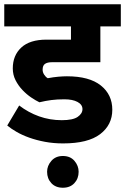

<svg xmlns="http://www.w3.org/2000/svg" viewBox="-30 -662 587 901"><path d="M191 144Q191 116 211 93Q231 70 265 70Q300 70 319.5 93Q339 116 339 144Q339 176 319 197.5Q299 219 265 219Q231 219 211 197.5Q191 176 191 144ZM155 -182Q138 -190 116.5 -204.5Q95 -219 75.5 -239.5Q56 -260 43 -285.5Q30 -311 30 -341Q30 -402 70 -439Q110 -476 188 -476H303V-538H-10V-642H537V-538H441V-370H213Q193 -370 181.5 -362.5Q170 -355 170 -335Q170 -323 177 -312Q184 -301 194 -295Q221 -300 243.5 -302Q266 -304 284 -304Q389 -304 443 -261Q497 -218 497 -147Q497 -76 440 -32.5Q383 11 266 11Q221 11 181 3.5Q141 -4 107.5 -16Q74 -28 48 -43Q22 -58 4 -73L60 -167Q103 -134 153.5 -116Q204 -98 260 -98Q312 -98 334.5 -113.5Q357 -129 357 -150Q357 -171 334 -183.5Q311 -196 272 -196Q238 -196 211 -192.5Q184 -189 155 -182Z"/></svg>

Font: Ek Mukta ExtraBold
Style: Regular
Weight: 800
Designer: Girish Dalvi and Yashodeep Gholap
Foundry: Ek Type
Version: Version 2.538;PS 1.002;hotconv 16.6.51;makeotf.lib2.5.65220;